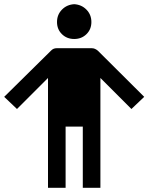

<svg xmlns="http://www.w3.org/2000/svg" viewBox="-20 -818 708 916"><path d="M334 -798Q299 -796 275.5 -772Q252 -748 252 -713Q252 -678 275.5 -655Q299 -632 334 -632Q369 -632 392.5 -655Q416 -678 416 -713Q416 -748 392.5 -772Q369 -796 334 -798ZM250 -588Q234 -588 223 -576L0 -356L61 -298L209 -446V78H293V-214H375V78H459V-446L607 -298L668 -356L447 -576Q433 -588 418 -588Z"/></svg>

Font: Liga JetBrainsMono Nerd Font
Style: Regular
Weight: 400
Designer: Philipp Nurullin, Konstantin Bulenkov
Foundry: JetBrains
Version: Version 2.225; ttfautohint (v1.8.3)